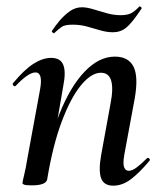

<svg xmlns="http://www.w3.org/2000/svg" viewBox="-20 -578 512 607"><path d="M338 9Q308 9 299.5 -15Q291 -39 300 -89L329 -248Q349 -348 299 -348Q269 -348 236.5 -309Q204 -270 175.5 -194.5Q147 -119 129 -10L112 -11Q133 -130 167.5 -217Q202 -304 247.5 -351.5Q293 -399 343 -399Q386 -399 402 -367.5Q418 -336 406 -267L373 -89Q368 -60 372.5 -49Q377 -38 387 -38Q398 -38 412.5 -49Q427 -60 444 -77Q447 -81 451.5 -77Q456 -73 452 -69Q421 -32 394 -11.5Q367 9 338 9ZM81 8Q63 8 57 6Q51 4 51 1Q51 -3 56.5 -25.5Q62 -48 66 -74L107 -297Q116 -349 92 -349Q81 -349 65.5 -338.5Q50 -328 30 -307Q27 -303 22.5 -307.5Q18 -312 22 -316Q57 -358 86 -376.5Q115 -395 142 -395Q171 -395 180 -373Q189 -351 180 -306L129 -10Q124 8 81 8ZM151 -473Q150 -472 146.5 -475Q143 -478 144 -480Q153 -494 167.5 -511.5Q182 -529 200 -542Q218 -555 239 -555Q254 -555 274 -549Q294 -543 316.5 -536.5Q339 -530 361 -530Q383 -530 395 -536.5Q407 -543 420 -557Q422 -559 425.5 -556Q429 -553 427 -550Q397 -505 379 -490.5Q361 -476 337 -476Q318 -476 297.5 -482Q277 -488 255.5 -494Q234 -500 210 -500Q185 -500 175 -493Q165 -486 151 -473Z"/></svg>

Font: Cormorant Garamond Light SemiBold
Style: Italic
Weight: 600
Italic angle: -10°
Version: Version 4.001